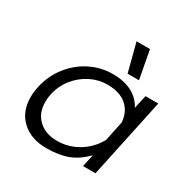

<svg xmlns="http://www.w3.org/2000/svg" viewBox="-164 -847 978 1004"><g transform="rotate(30 325.5 -345.0)"><path d="M377 -705H458L490 -535H421ZM43 -176Q43 -208 50 -239Q66 -314 111.5 -372.5Q157 -431 221 -463Q285 -495 356 -495Q425 -495 472.5 -470Q520 -445 543 -399L561 -480H638L536 0H461L477 -75Q430 -26 376.5 -5.5Q323 15 247 15Q155 15 99 -36.5Q43 -88 43 -176ZM497 -179 522 -299Q517 -362 475 -397.5Q433 -433 359 -433Q306 -433 257.5 -408.5Q209 -384 174 -340Q139 -296 127 -239Q122 -219 122 -192Q122 -125 164.5 -85.5Q207 -46 276 -46Q345 -46 404 -81.5Q463 -117 497 -179Z"/></g></svg>

Font: Prompt Light
Style: Italic
Weight: 300
Italic angle: -12°
Designer: Katatrad Team
Foundry: CadsonDemak
Version: Version 1.000